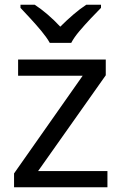

<svg xmlns="http://www.w3.org/2000/svg" viewBox="-20 -786 510 806"><path d="M431 0H39V-58L327 -468H56V-536H424V-470L140 -68H431ZM189 -606Q176 -629 154 -655.5Q132 -682 108 -708Q84 -734 66 -753V-766H126Q152 -749 180 -725Q208 -701 233 -674Q260 -701 288 -725Q316 -749 342 -766H404V-753Q385 -734 360.5 -708Q336 -682 313.5 -655.5Q291 -629 279 -606Z"/></svg>

Font: Noto Sans Adlam
Style: Regular
Weight: 400
Designer: Mark Jamra, Neil Patel
Foundry: JamraPatel LLC
Version: Version 3.001